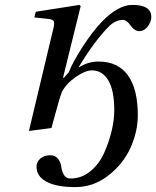

<svg xmlns="http://www.w3.org/2000/svg" viewBox="-20 -522 637 783"><path d="M98 12 195 -395Q203 -424 200 -433.5Q197 -443 175 -445L120 -451L126 -474L304 -502L309 -497L237 -205H241L261 -228Q276 -268 316.5 -330.5Q357 -393 395 -433Q462 -502 520 -502Q597 -502 597 -453Q597 -433 582.5 -414Q568 -395 548 -395Q529 -395 512.5 -418Q496 -441 482 -441Q451 -441 424 -414Q366 -356 302 -250V-247Q338 -271 382 -271Q461 -271 501.5 -215Q542 -159 542 -52Q542 15 512 81Q482 147 421.5 194Q361 241 287 241Q210 241 169.5 219Q129 197 129 158Q129 137 145.5 124Q162 111 184 111Q206 111 217 126Q228 141 230 158.5Q232 176 240.5 191Q249 206 267 206Q313 206 349 176Q385 146 405 101Q425 56 435.5 11Q446 -34 446 -72Q446 -154 421.5 -194.5Q397 -235 355 -235Q328 -235 289.5 -208.5Q251 -182 233 -148Q226 -135 196 -23L190 0Z"/></svg>

Font: Lingua Franca
Style: Italic
Weight: 400
Italic angle: -13°
Version: Version 1.19